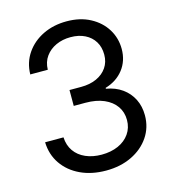

<svg xmlns="http://www.w3.org/2000/svg" viewBox="-111 -829 833 930"><g transform="rotate(-15 305.5 -364.0)"><path d="M307.6 10.3Q234.9 10.3 179 -16.1Q123 -42.5 90.6 -89.6Q58.1 -136.7 56.2 -198.7H148.4Q150.4 -158.2 170.7 -129.4Q190.9 -100.6 226.1 -85.2Q261.2 -69.8 306.2 -69.8Q353 -69.8 389.4 -85.9Q425.8 -102.1 446.5 -131.8Q467.3 -161.6 467.3 -200.7Q467.3 -240.2 446.5 -269.8Q425.8 -299.3 387.2 -316.2Q348.6 -333 294.4 -333H235.8V-412.6H294.4Q338.4 -412.6 371.8 -427.7Q405.3 -442.9 424.1 -470.5Q442.9 -498 442.9 -534.7Q442.9 -572.8 426 -600.3Q409.2 -627.9 378.4 -643.3Q347.7 -658.7 306.2 -658.7Q266.1 -658.7 233.4 -643.8Q200.7 -628.9 180.7 -601.3Q160.6 -573.7 159.7 -534.7H71.8Q73.2 -594.7 104.7 -640.6Q136.2 -686.5 189.2 -712.2Q242.2 -737.8 307.6 -737.8Q375.5 -737.8 425.8 -710.9Q476.1 -684.1 503.9 -639.2Q531.7 -594.2 531.7 -539.6Q531.7 -480.5 498.5 -437.5Q465.3 -394.5 407.7 -377.4V-373Q454.1 -365.2 487.5 -341.3Q521 -317.4 539.1 -281.2Q557.1 -245.1 557.1 -200.2Q557.1 -139.2 524.7 -91.6Q492.2 -43.9 435.8 -16.8Q379.4 10.3 307.6 10.3Z"/></g></svg>

Font: Inter 20pt
Style: Regular
Weight: 400
Version: Version 4.001;git-66647c0bb